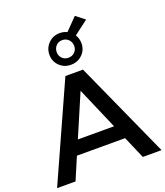

<svg xmlns="http://www.w3.org/2000/svg" viewBox="-190 -1187 1128 1311"><g transform="rotate(-20 374.5 -532.0)"><path d="M548 -162H198L129 0H-5L310 -700H438L754 0H618ZM505 -264 373 -570 242 -264ZM472 -936Q490 -908 490 -873Q490 -825 456.5 -792Q423 -759 373 -759Q324 -759 290.5 -792Q257 -825 257 -873Q257 -921 290.5 -955Q324 -989 373 -989Q402 -989 426 -977L511 -1064L575 -1014ZM437 -873Q437 -901 418.5 -919.5Q400 -938 373 -938Q346 -938 328 -919.5Q310 -901 310 -873Q310 -846 328 -828Q346 -810 373 -810Q401 -810 419 -828Q437 -846 437 -873Z"/></g></svg>

Font: APTA Sans SemiBold
Style: Bold
Weight: 600
Version: Version 7.200